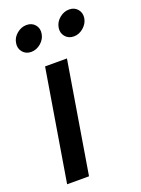

<svg xmlns="http://www.w3.org/2000/svg" viewBox="-144 -820 652 886"><g transform="rotate(-20 182.5 -377.5)"><path d="M27.3 0 117.7 -545.9H225.1L134.8 0ZM290.5 -630.4Q264.2 -630.4 248.8 -648.9Q233.4 -667.5 237.8 -692.9Q242.2 -718.8 263.7 -736.8Q285.2 -754.9 311.5 -754.9Q337.4 -754.9 352.5 -736.8Q367.7 -718.8 363.8 -692.9Q359.4 -667.5 337.9 -648.9Q316.4 -630.4 290.5 -630.4ZM81.1 -630.4Q55.2 -630.4 39.8 -648.9Q24.4 -667.5 28.8 -692.9Q32.7 -718.8 54.4 -736.8Q76.2 -754.9 102.1 -754.9Q128.4 -754.9 143.6 -736.8Q158.7 -718.8 154.3 -692.9Q150.4 -667.5 128.9 -648.9Q107.4 -630.4 81.1 -630.4Z"/></g></svg>

Font: Inter Medium
Style: Italic
Weight: 500
Italic angle: -9.3988°
Designer: Rasmus Andersson
Foundry: rsms
Version: Version 4.001;git-66647c0bb